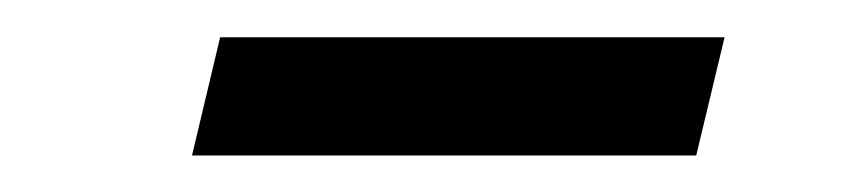

<svg xmlns="http://www.w3.org/2000/svg" viewBox="-20 -352 465 103"><path d="M83 -268.6 98.1 -332H368.7L353.5 -268.6Z"/></svg>

Font: HK Grotesk Medium Legacy Italic
Style: Regular
Weight: 500
Italic angle: -13°
Designer: Alfredo Marco Pradil
Foundry: Hanken Design Co.
Version: Version 2.022;PS 002.022;hotconv 1.0.88;makeotf.lib2.5.64775